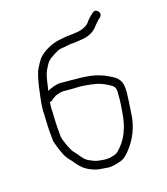

<svg xmlns="http://www.w3.org/2000/svg" viewBox="-128 -777 752 865"><g transform="rotate(-20 248.0 -344.5)"><path d="M212 -392C224.3 -392 258.6 -389.3 269 -387C308.7 -379.8 334.5 -375.3 367 -355C393.7 -339.2 402.7 -333.2 398 -298C396.1 -261.6 391.2 -240.1 386 -207C375.5 -147.7 353.8 -100.8 317 -66C298.5 -47.5 295.1 -48.4 270 -43C246.8 -39.1 225.8 -45 206 -49C195.6 -51.6 168.7 -65.4 162 -71C145.3 -84.9 138.4 -101.8 124 -119C113.8 -130.5 108.7 -143.8 103 -158L94 -185C90.7 -196.3 89 -204 89 -208V-252C89 -278.4 93 -317.4 93 -342C93.9 -351.4 94.9 -362.6 97 -371C105.1 -369.7 111.3 -375.9 116 -380L130 -388C136.4 -391.2 157.4 -396 167 -396C180.5 -394.6 198.1 -393.3 212 -392ZM286 -584C300.4 -584 315.6 -585.8 329 -586.5C362 -588.3 390.6 -602.2 406 -622L419 -635C425.3 -642.3 430.8 -645.9 438 -651C459.3 -666.2 435.2 -699 416 -683C402.1 -673.1 387.4 -660.9 377 -647C364.5 -634.5 346.8 -628.1 325 -625C314.4 -625 299.4 -623 288 -623C272.7 -624.3 253.3 -621.3 240 -620C197.3 -616.7 153.3 -596.3 129 -572C118.9 -560.8 108.8 -544.4 101 -532C90.2 -515.1 79.6 -477.7 74 -453C66.6 -416 57.7 -385.5 54 -345C54 -319.6 50 -279.4 50 -252V-208C50 -200 52.3 -188.7 57 -174C67 -140.7 74.1 -117.5 94 -94C100 -87.3 104 -81.7 106 -77C124 -53 136 -38 166 -23C188.7 -11.7 197.1 -11 221 -7L245 -3C254.3 -2.3 265 -3 277 -5C310.2 -11.6 319.8 -12.8 345 -38C384.3 -77.3 416.8 -132.6 424 -201C429.5 -233.8 433 -257.8 437 -294C442.4 -348.5 425.9 -366.1 387 -388C336.8 -419.2 286.6 -424.4 214 -431L192 -433C184.7 -433.7 177.7 -434.3 171 -435C148.2 -436.6 121.9 -427.4 107 -420C112.6 -440.5 116.7 -464.1 123 -485C131.7 -509.9 134.4 -511.3 145 -529C156.1 -545.6 160.5 -550.1 182 -562C205.4 -574.3 213.8 -581 243 -581C254.6 -582.1 272.5 -585.7 286 -584Z"/></g></svg>

Font: Just Breathe
Style: Regular
Weight: 400
Foundry: Cannot Into Space Fonts
Version: Version 0.72